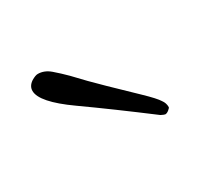

<svg xmlns="http://www.w3.org/2000/svg" viewBox="-46 -605 211 206"><g transform="rotate(-30 59.5 -502.0)"><path d="M112 -449Q111 -449 107 -451Q66 -482 33.5 -505Q1 -528 1 -542Q1 -548 7 -552Q12 -555 15 -555Q23 -555 30 -549Q37 -543 44 -536Q57 -522 72.5 -507Q88 -492 100.5 -480Q113 -468 116 -463Q119 -459 119 -454Q119 -453 116.5 -451Q114 -449 112 -449Z"/></g></svg>

Font: Licorice
Style: Regular
Weight: 400
Designer: Robert E. Leuschke
Foundry: Robert E. Leuschke
Version: Version 1.010; ttfautohint (v1.8.3)